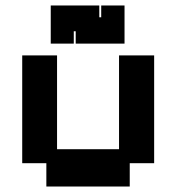

<svg xmlns="http://www.w3.org/2000/svg" viewBox="-20 -669 643 700"><path d="M149 11V-74H61V-467H188V-125H414V-467H542V-74H453V11ZM165 -510V-649H342V-606H349V-649H434V-510H256V-555H249V-510Z"/></svg>

Font: Pixelify Sans
Style: Bold
Weight: 700
Designer: Stefie Justprince
Foundry: Typecalism Foundryline
Version: Version 1.000